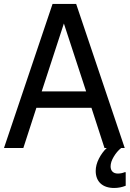

<svg xmlns="http://www.w3.org/2000/svg" viewBox="-25 -747 654 969"><path d="M604 122.1C593.8 126.5 582 128.9 569.8 128.9C545.9 128.9 533.2 114.7 533.2 92.8C533.2 77.6 538.6 61.5 548.8 44.4C559.1 26.9 571.3 12.2 586.4 0H604.5L359.4 -727.1H240.2L-4.9 0H92.8L158.7 -203.1H436.5L502.4 0H513.7C498 14.6 484.9 32.7 474.1 53.7C463.4 74.7 458 95.7 458 115.7C458 169.9 492.7 201.7 550.8 201.7C571.8 201.7 591.3 197.8 609.4 190.4V122.1ZM185.5 -285.6 297.4 -628.4 409.7 -285.6Z"/></svg>

Font: SG Kara
Style: Regular
Weight: 400
Designer: Damoon Khanjanzadeh
Version: Version 1.000